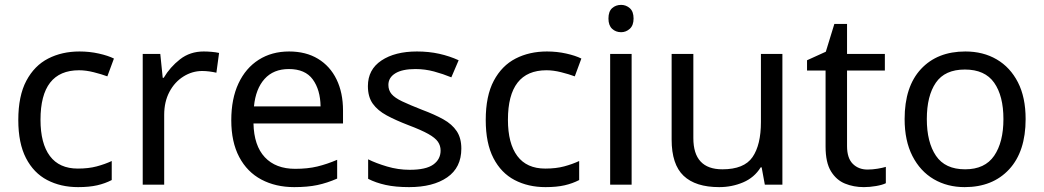

<svg xmlns="http://www.w3.org/2000/svg" viewBox="-20 -757 4278 787"><path d="M300 10Q229 10 173.5 -19Q118 -48 86.5 -109Q55 -170 55 -265Q55 -364 88 -426Q121 -488 177.5 -517Q234 -546 306 -546Q347 -546 385 -537.5Q423 -529 447 -517L420 -444Q396 -453 364 -461Q332 -469 304 -469Q146 -469 146 -266Q146 -169 184.5 -117.5Q223 -66 299 -66Q343 -66 376.5 -75Q410 -84 438 -97V-19Q411 -5 378.5 2.5Q346 10 300 10Z M815 -546Q830 -546 847.5 -544.5Q865 -543 878 -540L867 -459Q854 -462 838.5 -464Q823 -466 809 -466Q768 -466 732 -443.5Q696 -421 674.5 -380.5Q653 -340 653 -286V0H565V-536H637L647 -438H651Q677 -482 718 -514Q759 -546 815 -546Z M1165 -546Q1234 -546 1283.5 -516Q1333 -486 1359.5 -431.5Q1386 -377 1386 -304V-251H1019Q1021 -160 1065.5 -112.5Q1110 -65 1190 -65Q1241 -65 1280.5 -74.5Q1320 -84 1362 -102V-25Q1321 -7 1281 1.5Q1241 10 1186 10Q1110 10 1051.5 -21Q993 -52 960.5 -113.5Q928 -175 928 -264Q928 -352 957.5 -415Q987 -478 1040.5 -512Q1094 -546 1165 -546ZM1164 -474Q1101 -474 1064.5 -433.5Q1028 -393 1021 -321H1294Q1293 -389 1262 -431.5Q1231 -474 1164 -474Z M1871 -148Q1871 -70 1813 -30Q1755 10 1657 10Q1601 10 1560.5 1Q1520 -8 1489 -24V-104Q1521 -88 1566.5 -74.5Q1612 -61 1659 -61Q1726 -61 1756 -82.5Q1786 -104 1786 -140Q1786 -160 1775 -176Q1764 -192 1735.5 -208Q1707 -224 1654 -244Q1602 -264 1565 -284Q1528 -304 1508 -332Q1488 -360 1488 -404Q1488 -472 1543.5 -509Q1599 -546 1689 -546Q1738 -546 1780.5 -536.5Q1823 -527 1860 -510L1830 -440Q1796 -454 1759 -464Q1722 -474 1683 -474Q1629 -474 1600.5 -456.5Q1572 -439 1572 -409Q1572 -387 1585 -371.5Q1598 -356 1628.5 -341.5Q1659 -327 1710 -307Q1761 -288 1797 -268Q1833 -248 1852 -219.5Q1871 -191 1871 -148Z M2216 10Q2145 10 2089.5 -19Q2034 -48 2002.5 -109Q1971 -170 1971 -265Q1971 -364 2004 -426Q2037 -488 2093.5 -517Q2150 -546 2222 -546Q2263 -546 2301 -537.5Q2339 -529 2363 -517L2336 -444Q2312 -453 2280 -461Q2248 -469 2220 -469Q2062 -469 2062 -266Q2062 -169 2100.5 -117.5Q2139 -66 2215 -66Q2259 -66 2292.5 -75Q2326 -84 2354 -97V-19Q2327 -5 2294.5 2.5Q2262 10 2216 10Z M2526 -737Q2546 -737 2561.5 -723.5Q2577 -710 2577 -681Q2577 -653 2561.5 -639Q2546 -625 2526 -625Q2504 -625 2489 -639Q2474 -653 2474 -681Q2474 -710 2489 -723.5Q2504 -737 2526 -737ZM2569 -536V0H2481V-536Z M3187 -536V0H3115L3102 -71H3098Q3072 -29 3026 -9.5Q2980 10 2928 10Q2831 10 2782 -36.5Q2733 -83 2733 -185V-536H2822V-191Q2822 -63 2941 -63Q3030 -63 3064.5 -113Q3099 -163 3099 -257V-536Z M3536 -62Q3556 -62 3577 -65.5Q3598 -69 3611 -73V-6Q3597 1 3571 5.5Q3545 10 3521 10Q3479 10 3443.5 -4.5Q3408 -19 3386 -55Q3364 -91 3364 -156V-468H3288V-510L3365 -545L3400 -659H3452V-536H3607V-468H3452V-158Q3452 -109 3475.5 -85.5Q3499 -62 3536 -62Z M4184 -269Q4184 -136 4116.5 -63Q4049 10 3934 10Q3863 10 3807.5 -22.5Q3752 -55 3720 -117.5Q3688 -180 3688 -269Q3688 -402 3755 -474Q3822 -546 3937 -546Q4010 -546 4065.5 -513.5Q4121 -481 4152.5 -419.5Q4184 -358 4184 -269ZM3779 -269Q3779 -174 3816.5 -118.5Q3854 -63 3936 -63Q4017 -63 4055 -118.5Q4093 -174 4093 -269Q4093 -364 4055 -418Q4017 -472 3935 -472Q3853 -472 3816 -418Q3779 -364 3779 -269Z"/></svg>

Font: Noto Sans Samaritan
Style: Regular
Weight: 400
Designer: Monotype Design Team
Foundry: Monotype Imaging Inc.
Version: Version 2.001; ttfautohint (v1.8.4.7-5d5b)